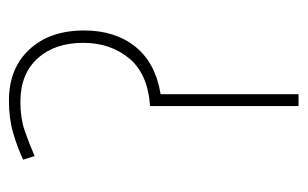

<svg xmlns="http://www.w3.org/2000/svg" viewBox="-146 -526 672 419"><g transform="rotate(-90 189.5 -316.0)"><path d="M180 -632Q250 -632 291.5 -587.5Q333 -543 333 -468Q333 -400 297.5 -356Q262 -312 194 -301V0H168V-324Q239 -329 272.5 -370Q306 -411 306 -470Q306 -532 272 -569.5Q238 -607 177 -607Q142 -607 115.5 -598Q89 -589 59 -576L51 -601Q79 -614 110 -623Q141 -632 180 -632Z"/></g></svg>

Font: Noto Sans Devanagari UI SemiCondensed Thin
Style: Regular
Weight: 100
Width: 4
Designer: Jelle Bosma - Monotype Design Team
Foundry: Monotype Imaging Inc.
Version: Version 2.004